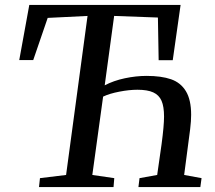

<svg xmlns="http://www.w3.org/2000/svg" viewBox="-20 -763 876 783"><path d="M139 0 143 -36.5 249.5 -49.5 337 -698 174.5 -690 115.5 -518H58.5L99.5 -743H716.5L684.5 -517.5H627L624 -691.5L445.5 -698L407 -415Q443 -434 489 -443.8Q535 -453.5 577.5 -453.5Q638 -453.5 677.5 -439.8Q717 -426 738.2 -391Q759.5 -356 759.5 -294.5Q759.5 -270 755.5 -236.5L731 -49.5L802 -36.5L797 0H544.5L549 -36.5L621 -49.5L639 -175.5Q649 -250.5 649 -287.5Q649 -328.5 638.8 -352Q628.5 -375.5 605 -386.2Q581.5 -397 540.5 -397Q507 -397 466.8 -389.2Q426.5 -381.5 400.5 -369L356.5 -49.5L446 -36.5L443 0Z"/></svg>

Font: Merriweather Text
Style: Italic
Weight: 400
Italic angle: -7.8°
Designer: Eben Sorkin
Foundry: Eben Sorkin
Version: Version 2.100